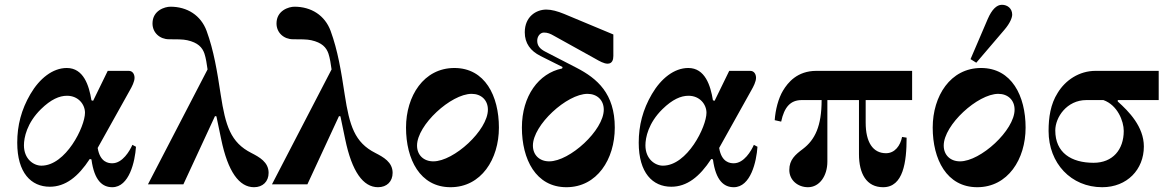

<svg xmlns="http://www.w3.org/2000/svg" viewBox="-20 -770 4892 802"><path d="M52 -174C52 -48 110 10 188 10C253 10 306 -31 355 -106L362 -104C374 -14 409 12 449 12C520 12 544 -96 548 -157L533 -165C522 -140 492 -88 449 -88C434 -88 398 -91 388 -152L523 -394C531 -408 542 -429 542 -445C542 -460 534 -474 518 -474H430L369 -349L362 -351C352 -413 329 -486 259 -486C200 -486 145 -442 107 -377C69 -312 52 -246 52 -174ZM80 -163C80 -195 92 -256 151 -314C193 -355 228 -370 260 -370C307 -370 335 -334 335 -299C335 -241 255 -78 153 -78C120 -78 80 -106 80 -163Z M598 0H746L878 -285L884 -284L904 -188C932 -53 979 12 1041 12C1078 12 1102 -12 1102 -48C1102 -93 1063 -114 1030 -131C943 -175 922 -245 902 -374C887 -473 873 -559 843 -641C819 -706 762 -742 692 -742C668 -742 617 -726 617 -672C617 -633 648 -606 686 -606C716 -606 745 -606 762 -602C807 -592 825 -572 834 -546C840 -528 844 -502 847 -480Z M1116 0H1264L1396 -285L1402 -284L1422 -188C1450 -53 1497 12 1559 12C1596 12 1620 -12 1620 -48C1620 -93 1581 -114 1548 -131C1461 -175 1440 -245 1420 -374C1405 -473 1391 -559 1361 -641C1337 -706 1280 -742 1210 -742C1186 -742 1135 -726 1135 -672C1135 -633 1166 -606 1204 -606C1234 -606 1263 -606 1280 -602C1325 -592 1343 -572 1352 -546C1358 -528 1362 -502 1365 -480Z M1722 -162C1722 -248 1864 -378 1950 -378C1990 -378 2018 -352 2018 -312C2018 -226 1876 -96 1790 -96C1750 -96 1722 -122 1722 -162ZM1676 -237C1676 -105 1734 12 1862 12C1990 12 2064 -105 2064 -237C2064 -369 2006 -486 1878 -486C1750 -486 1676 -369 1676 -237Z M2206 -162C2206 -248 2348 -378 2434 -378C2474 -378 2502 -352 2502 -312C2502 -226 2360 -96 2274 -96C2234 -96 2206 -122 2206 -162ZM2160 -237C2160 -105 2218 12 2346 12C2474 12 2548 -105 2548 -237C2548 -379 2475 -442 2388 -487L2260 -553C2234 -566 2224 -580 2224 -600C2224 -619 2237 -634 2252 -634C2268 -634 2279 -629 2293 -621L2466 -525C2485 -514 2503 -504 2518 -504C2537 -504 2542 -520 2542 -536V-626L2336 -712C2309 -723 2284 -730 2262 -730C2220 -730 2172 -701 2172 -635C2172 -589 2196 -557 2238 -536L2330 -490L2328 -484C2230 -464 2160 -369 2160 -237Z M2648 -174C2648 -48 2706 10 2784 10C2849 10 2902 -31 2951 -106L2958 -104C2970 -14 3005 12 3045 12C3116 12 3140 -96 3144 -157L3129 -165C3118 -140 3088 -88 3045 -88C3030 -88 2994 -91 2984 -152L3119 -394C3127 -408 3138 -429 3138 -445C3138 -460 3130 -474 3114 -474H3026L2965 -349L2958 -351C2948 -413 2925 -486 2855 -486C2796 -486 2741 -442 2703 -377C2665 -312 2648 -246 2648 -174ZM2676 -163C2676 -195 2688 -256 2747 -314C2789 -355 2824 -370 2856 -370C2903 -370 2931 -334 2931 -299C2931 -241 2851 -78 2749 -78C2716 -78 2676 -106 2676 -163Z M3216 -268 3243 -262C3256 -323 3282 -352 3329 -352H3412C3412 -243 3384 -186 3334 -148C3302 -124 3277 -103 3277 -60C3277 -17 3313 12 3355 12C3403 12 3436 -35 3436 -95V-352H3568V-126C3568 -45 3599 12 3669 12C3753 12 3767 -93 3767 -195L3748 -198C3741 -162 3718 -130 3681 -130C3626 -130 3596 -176 3596 -258V-352H3790V-474H3390C3310 -474 3271 -425 3251 -392C3231 -359 3219 -311 3216 -268Z M4034 -523 4058 -508 4175 -645C4200 -674 4208 -697 4208 -709C4208 -734 4189 -750 4165 -750C4143 -750 4123 -730 4106 -691ZM3922 -162C3922 -248 4064 -378 4150 -378C4190 -378 4218 -352 4218 -312C4218 -226 4076 -96 3990 -96C3950 -96 3922 -122 3922 -162ZM3876 -237C3876 -105 3934 12 4062 12C4190 12 4264 -105 4264 -237C4264 -369 4206 -486 4078 -486C3950 -486 3876 -369 3876 -237Z M4360 -223C4360 -88 4454 12 4584 12C4688 12 4758 -62 4758 -158C4758 -241 4695 -305 4649 -346V-352H4820V-474H4556C4488 -474 4430 -435 4398 -382C4368 -335 4360 -279 4360 -223ZM4388 -225C4388 -280 4436 -352 4518 -352H4589C4648 -331 4674 -264 4674 -223C4674 -145 4628 -90 4548 -90C4455 -90 4388 -132 4388 -225Z"/></svg>

Font: Old Standard
Style: Bold
Weight: 700
Designer: Alexey Kryukov <alexios@thessalonica.org.ru>
Version: Version 2.0.2